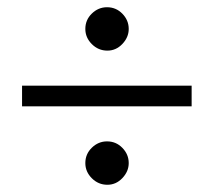

<svg xmlns="http://www.w3.org/2000/svg" viewBox="-20 -502 590 531"><path d="M41 -208V-265H510V-208ZM277 9Q252 9 234 -9Q216 -27 216 -51Q216 -76 234 -93.5Q252 -111 276 -111Q301 -111 318.5 -93Q336 -75 336 -51Q336 -28 318.5 -9.5Q301 9 277 9ZM277 -362Q252 -362 234 -380Q216 -398 216 -422Q216 -447 234 -464.5Q252 -482 276 -482Q301 -482 318.5 -464Q336 -446 336 -422Q336 -399 318.5 -380.5Q301 -362 277 -362Z"/></svg>

Font: Frank Ruhl Libre
Style: Regular
Weight: 400
Designer: Yanek Iontef
Foundry: Fontef
Version: Version 6.004